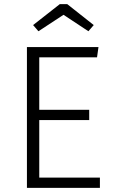

<svg xmlns="http://www.w3.org/2000/svg" viewBox="-20 -914 552 934"><path d="M452 -635H171V-380H414V-330H171V-50H466V0H111V-685H459ZM141 -792 271 -894H307L436 -792L410 -762L289 -842L167 -762Z"/></svg>

Font: Statis Sans Light
Style: Regular
Weight: 300
Designer: bBox Type GmbH
Foundry: bBox Type GmbH
Version: Version 1.000